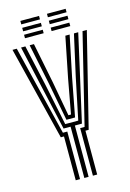

<svg xmlns="http://www.w3.org/2000/svg" viewBox="-139 -1013 728 1079"><g transform="rotate(-15 225.0 -473.0)"><path d="M212.1 0V-298.5H171.3L111.2 -564.2L58.3 -800H83.3L135.9 -564.2L186.7 -320.3H262.5L313.2 -564.2L366 -800H390.9L338 -564.2L278 -298.5H237V0ZM162.1 0V-255.1H143.5L8.4 -800H33.4L161.6 -276.8H187.1V0ZM262 0V-276.8H287.7L415.9 -800H440.9L305.7 -255.1H286.9V0ZM199.6 -342 157 -564.2 108.3 -800H133.2L180.4 -564.2L216.9 -363.8H232L268.7 -564.2L316 -800H341L292 -564.2L249.7 -342ZM248 -925.5V-945.6H356.7V-925.5ZM93.2 -845V-865.1H201.9V-845ZM93.2 -885.2V-905.4H201.9V-885.2ZM93.2 -925.5V-945.6H201.9V-925.5ZM248 -845V-865.1H356.7V-845ZM248 -885.2V-905.4H356.7V-885.2Z"/></g></svg>

Font: Big Shoulders Inline Thin
Style: Regular
Weight: 100
Designer: Patric King
Foundry: XO Type Co
Version: Version 2.002